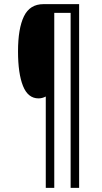

<svg xmlns="http://www.w3.org/2000/svg" viewBox="-20 -780 492 927"><path d="M362 127H321V-718H242V127H201V-314Q184 -305 166 -305Q115 -305 91 -365Q67 -425 67 -532Q67 -642 95.5 -701Q124 -760 190 -760H362Z"/></svg>

Font: Noto Sans Hebrew ExtraCondensed Light
Style: Regular
Weight: 300
Width: 2
Designer: Monotype Design Team
Foundry: Monotype Imaging Inc.
Version: Version 2.004; ttfautohint (v1.8.4.7-5d5b)